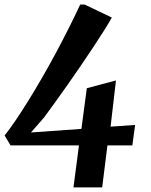

<svg xmlns="http://www.w3.org/2000/svg" viewBox="-23 -633 657 836"><path d="M-2.9 -43Q20 -71.8 46.9 -111.6Q73.7 -151.4 102.5 -198Q131.3 -244.6 161.4 -296.6Q191.4 -348.6 220.2 -402.3Q249 -456.1 276.1 -509.8Q303.2 -563.5 326.2 -613.3H345.2L463.9 -556.6Q450.2 -532.2 429 -498.5Q407.7 -464.8 382.1 -426Q356.4 -387.2 327.9 -345.5Q299.3 -303.7 271 -263.4Q242.7 -223.1 216.3 -186.5Q189.9 -149.9 168.9 -121.6L111.8 -56.2L331.5 -71.8L355 -249L481.9 -282.7L458.5 -81.5L565.4 -88.9L553.2 0H444.8L421.9 183.1H296.9L320.8 0H22.9Z"/></svg>

Font: Merriweather Bold
Style: Italic
Weight: 700
Italic angle: -7°
Designer: Eben Sorkin ( eben@eyebytes.com )
Foundry: Eben Sorkin ( eben@eyebytes.com )
Version: Version 1.5; ttfautohint (v0.97) -l 13 -r 13 -G 200 -x 24 -f